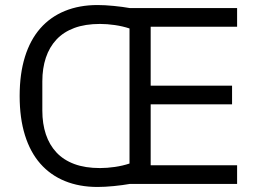

<svg xmlns="http://www.w3.org/2000/svg" viewBox="-20 -730 1025 762"><path d="M495 0Q467 5 431.5 8.5Q396 12 367 12Q295 12 237.5 -11.5Q180 -35 140 -80.5Q100 -126 79 -193.5Q58 -261 58 -349Q58 -437 79 -504.5Q100 -572 140 -617.5Q180 -663 237.5 -686.5Q295 -710 367 -710Q396 -710 431.5 -706.5Q467 -703 495 -698H921V-624H578V-390H901V-316H578V-74H921V0ZM377 -63Q405 -63 436 -67.5Q467 -72 494 -81V-617Q467 -626 436 -630.5Q405 -635 377 -635Q318 -635 275 -619Q232 -603 204 -573Q176 -543 162 -501Q148 -459 148 -407V-291Q148 -239 162 -197Q176 -155 204 -125Q232 -95 275 -79Q318 -63 377 -63Z"/></svg>

Font: IBM Plex Sans Hebrew
Style: Regular
Weight: 400
Designer: Mike Abbink, Paul van der Laan, Pieter van Rosmalen, Yanek Iontef
Foundry: Bold Monday
Version: Version 1.2